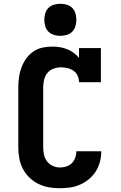

<svg xmlns="http://www.w3.org/2000/svg" viewBox="-20 -990 640 1018"><path d="M298 8Q268 8 239 3Q210 -2 183.5 -15Q157 -28 135.5 -49Q114 -70 100.5 -96.5Q87 -123 82 -152Q77 -181 77 -210V-525Q77 -551 80.5 -578Q84 -605 93 -630Q102 -655 117.5 -677.5Q133 -700 155 -715.5Q177 -731 203 -737Q229 -743 256 -743Q276 -743 296 -740Q316 -737 335 -729.5Q354 -722 370.5 -710Q387 -698 399 -683V-735H515V-554H399Q399 -572 391.5 -588.5Q384 -605 369.5 -615Q355 -625 338 -629Q321 -633 303 -633Q283 -633 263 -625.5Q243 -618 230.5 -602Q218 -586 213.5 -565.5Q209 -545 209 -525V-210Q209 -191 213 -171Q217 -151 229 -135Q241 -119 259.5 -110.5Q278 -102 298 -102Q315 -102 332 -107.5Q349 -113 361 -125Q373 -137 379 -154Q385 -171 385 -188Q385 -188 385 -188Q385 -188 385 -188H517Q517 -188 517 -188Q517 -188 517 -188Q517 -160 510 -133Q503 -106 488.5 -82.5Q474 -59 452.5 -41Q431 -23 405.5 -11.5Q380 0 352.5 4Q325 8 298 8ZM300 -800Q283 -800 266 -805Q249 -810 237 -822Q225 -834 220 -851Q215 -868 215 -885Q215 -902 220 -919Q225 -936 237 -948Q249 -960 266 -965Q283 -970 300 -970Q317 -970 334 -965Q351 -960 363 -948Q375 -936 380 -919Q385 -902 385 -885Q385 -868 380 -851Q375 -834 363 -822Q351 -810 334 -805Q317 -800 300 -800Z"/></svg>

Font: Iosevka Slab XBdEx
Style: Regular
Weight: 800
Width: 7
Monospace: yes
Designer: Belleve Invis
Foundry: Belleve Invis
Version: Version 11.1.0; ttfautohint (v1.8.3)